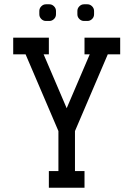

<svg xmlns="http://www.w3.org/2000/svg" viewBox="-20 -874 621 894"><path d="M373.5 -698.7H539.6V-621.1H481.9L329.1 -263.7V-77.6H373.5V0H207.5V-77.6H252V-263.7L99.1 -621.1H41.5V-698.7H207.5V-621.1H183.1L290.5 -370.1L397.9 -621.1H373.5ZM193.8 -776.4Q181.6 -776.4 172.4 -785.4Q163.1 -794.4 163.1 -807.6V-822.8Q163.1 -835.4 172.4 -844.7Q181.6 -854 193.8 -854H210Q222.2 -854 231.4 -844.7Q240.7 -835.4 240.7 -822.8V-807.6Q240.7 -794.4 231.4 -785.4Q222.2 -776.4 210 -776.4ZM371.1 -776.4Q358.9 -776.4 349.6 -785.4Q340.3 -794.4 340.3 -807.6V-822.8Q340.3 -835.4 349.6 -844.7Q358.9 -854 371.1 -854H387.2Q399.4 -854 408.7 -844.7Q418 -835.4 418 -822.8V-807.6Q418 -794.4 408.7 -785.4Q399.4 -776.4 387.2 -776.4Z"/></svg>

Font: Turpis
Style: Regular
Weight: 400
Designer: GGBotNet
Foundry: f0n7
Version: 1.00